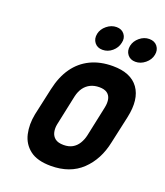

<svg xmlns="http://www.w3.org/2000/svg" viewBox="-130 -773 749 871"><g transform="rotate(20 245.0 -337.0)"><path d="M283 -684Q258 -684 236.5 -666.5Q215 -649 210 -625Q205 -600 218.5 -582.5Q232 -565 257 -565Q283 -565 303.5 -582.5Q324 -600 329 -625Q335 -649 321.5 -666.5Q308 -684 283 -684ZM441 -684Q416 -684 395 -666.5Q374 -649 369 -625Q364 -600 377.5 -582.5Q391 -565 416 -565Q441 -565 462.5 -582.5Q484 -600 489 -625Q494 -649 480.5 -666.5Q467 -684 441 -684ZM440 -185 469 -317Q489 -409 452 -460.5Q415 -512 328 -512Q267 -512 220.5 -489.5Q174 -467 143.5 -424Q113 -381 99 -317L70 -185Q60 -134 70 -89.5Q80 -45 115.5 -17.5Q151 10 217 10Q309 10 365.5 -43.5Q422 -97 440 -185ZM357 -323 326 -177Q321 -155 310 -137Q299 -119 281.5 -109Q264 -99 239 -99Q212 -99 198 -110Q184 -121 180 -139Q176 -157 180 -177L211 -323Q217 -349 229.5 -366Q242 -383 260.5 -392Q279 -401 303 -401Q327 -401 340.5 -391.5Q354 -382 358 -364.5Q362 -347 357 -323Z"/></g></svg>

Font: Advent Pro
Style: Italic
Weight: 400
Italic angle: -12°
Designer: VivaRado, Andreas Kalpakidis
Foundry: VivaRado, Andreas Kalpakidis
Version: Version 3.000